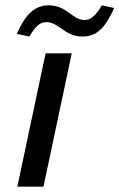

<svg xmlns="http://www.w3.org/2000/svg" viewBox="-20 -700 448 720"><path d="M151 -500 45 0H143L249 -500ZM43 -573 90 -563C115 -604 131 -617 154 -617C201 -617 222 -563 290 -563C344 -563 376 -598 408 -670L362 -680C337 -639 320 -625 297 -625C251 -625 231 -680 163 -680C108 -680 74 -643 43 -573Z"/></svg>

Font: LT Wave
Style: Italic
Weight: 400
Designer: Daniel Lyons
Version: Version 2.5 (Glyphs App)